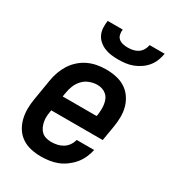

<svg xmlns="http://www.w3.org/2000/svg" viewBox="-181 -842 862 952"><g transform="rotate(30 250.0 -366.0)"><path d="M202 8Q173 8 145 2Q117 -4 94 -19Q71 -34 56 -57Q41 -80 34 -107Q27 -134 27 -163Q27 -192 32 -221L52 -341Q56 -366 65 -391Q74 -416 88 -438Q102 -460 123 -478.5Q144 -497 168 -508Q192 -519 217.5 -523.5Q243 -528 268 -528Q297 -528 325.5 -522Q354 -516 377 -501.5Q400 -487 416 -464Q432 -441 439.5 -414Q447 -387 446.5 -357.5Q446 -328 441 -299L427 -216H132L131 -207Q128 -192 127.5 -176.5Q127 -161 130 -147Q133 -133 139 -120Q145 -107 155.5 -97.5Q166 -88 180.5 -84Q195 -80 210 -80Q226 -80 243 -83.5Q260 -87 275 -96Q290 -105 300.5 -120Q311 -135 315 -152H415Q410 -129 400 -106.5Q390 -84 374 -65Q358 -46 337.5 -31Q317 -16 295 -7.5Q273 1 249 4.5Q225 8 202 8ZM147 -304H341L343 -313Q345 -328 345.5 -343Q346 -358 344 -372Q342 -386 336.5 -399Q331 -412 320.5 -421.5Q310 -431 296.5 -435.5Q283 -440 268 -440Q247 -440 225 -432Q203 -424 187 -407Q171 -390 162.5 -369Q154 -348 151 -327ZM293 -600Q273 -600 253 -602.5Q233 -605 215 -612.5Q197 -620 182.5 -632.5Q168 -645 160 -662Q152 -679 151 -699.5Q150 -720 153 -740H239Q237 -726 240 -712Q243 -698 253 -689.5Q263 -681 277 -678Q291 -675 305 -675Q319 -675 334 -678Q349 -681 362 -689.5Q375 -698 383 -712Q391 -726 393 -740H479Q476 -720 468 -699.5Q460 -679 446 -662Q432 -645 413.5 -632.5Q395 -620 375 -612.5Q355 -605 334 -602.5Q313 -600 293 -600Z"/></g></svg>

Font: Iosevka Term Curly SmBd Obl
Style: Regular
Weight: 600
Italic angle: -9°
Designer: Belleve Invis
Foundry: Belleve Invis
Version: Version 32.3.0